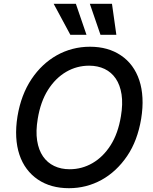

<svg xmlns="http://www.w3.org/2000/svg" viewBox="-20 -984 808 1014"><path d="M72.4 -370Q91.6 -484.7 147 -567.1Q173.7 -606.9 207 -638.3Q240.4 -669.7 279.5 -691.8Q318.5 -713.8 362.7 -725.5Q407 -737.2 455.3 -737.2Q551.1 -737.2 618.6 -691.4Q652.7 -668.7 677.2 -635.5Q701.7 -602.3 715.7 -560Q729.8 -517.8 732.4 -466.6Q735.1 -415.5 725.5 -356.5Q706.3 -240.8 651.3 -159.8Q623.6 -119 589.5 -87.2Q555.4 -55.4 516.3 -33.9Q477.3 -12.4 433.9 -1.2Q390.6 9.9 344.1 9.9Q247.9 9.9 180 -35.9Q146 -58.9 121.3 -92Q96.6 -125 82.6 -167.1Q68.5 -209.2 65.7 -260.1Q62.9 -311.1 72.4 -370ZM347.7 -90.2Q412.6 -90.2 468.4 -122.5Q524.9 -155.2 564.3 -217.2Q603.7 -279.1 618.6 -370Q629.6 -435.4 622 -485.3Q614.3 -535.2 591.4 -568.9Q568.5 -602.6 532.5 -619.9Q496.4 -637.1 450.6 -637.1Q385.7 -637.1 329.9 -604.8Q273.1 -571.7 233.7 -509.6Q194.2 -447.4 179.3 -356.5Q168.3 -291.2 176.1 -241.5Q183.9 -191.8 207 -158.2Q230.1 -124.6 266.2 -107.4Q302.2 -90.2 347.7 -90.2ZM380.7 -963.8 436.8 -800.1H351.6L263.5 -963.8ZM454.5 -963.8H571.4L594.5 -800.1H510.7Z"/></svg>

Font: Inter P Medium
Style: Italic
Weight: 500
Italic angle: 9.39999°
Designer: Rasmus Andersson
Foundry: rsms
Version: Version 3.018;git-588b23468